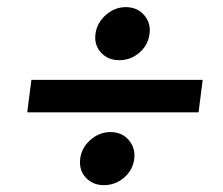

<svg xmlns="http://www.w3.org/2000/svg" viewBox="-20 -610 636 547"><path d="M57.6 -290 69.4 -382.5H557.5L545.7 -290ZM252 -513.6Q256 -544.7 281.4 -567.2Q306.7 -589.7 338 -589.7Q370.8 -589.7 390.5 -567.2Q410.1 -544.7 406.1 -513.6Q401.9 -481.4 377.2 -460Q352.4 -438.5 319.6 -438.5Q287.9 -438.5 267.9 -460Q247.9 -481.4 252 -513.6ZM208.5 -157.6Q212 -188.7 237.4 -211.2Q262.7 -233.7 294.6 -233.7Q327.3 -233.7 346.7 -211.2Q366.1 -188.7 362.5 -157.6Q358.5 -125.4 333.5 -104Q308.4 -82.5 276.1 -82.5Q244.3 -82.5 224.4 -104Q204.5 -125.4 208.5 -157.6Z"/></svg>

Font: Aleo
Style: Italic
Weight: 400
Italic angle: -7°
Designer: Alessio Laiso
Foundry: Alessio Laiso
Version: Version 2.001;gftools[0.9.29]